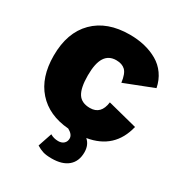

<svg xmlns="http://www.w3.org/2000/svg" viewBox="-203 -807 1083 1160"><g transform="rotate(30 338.5 -227.5)"><path d="M669.9 -202.1Q627.9 -26.9 448.2 2.9Q481.9 32.2 481.9 84Q481.9 146.5 441.9 180.7Q401.9 214.8 328.1 214.8Q289.6 214.8 266.6 207.5Q243.7 200.2 221.2 186L253.9 88.9Q278.3 104 310.1 104Q334 104 348.4 90.8Q362.8 77.6 362.8 56.2Q362.8 28.3 325.2 7.8Q185.1 -3.4 106.9 -91.6Q28.8 -179.7 28.8 -330.1Q28.8 -491.2 118.2 -580.6Q207.5 -669.9 365.2 -669.9Q420.9 -669.9 469.5 -658.2Q518.1 -646.5 558.8 -623Q599.6 -599.6 627.2 -560.5Q654.8 -521.5 665 -470.2L464.8 -392.1Q457 -452.1 434.3 -473.6Q411.6 -495.1 371.1 -495.1Q318.8 -495.1 293 -454.8Q267.1 -414.6 267.1 -330.1Q267.1 -243.7 292 -204.3Q316.9 -165 376 -165Q452.6 -165 463.9 -254.9Z"/></g></svg>

Font: Work Sans Black
Style: Regular
Weight: 900
Designer: Wei Huang
Foundry: Wei Huang
Version: Version 2.012